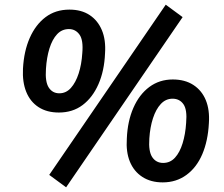

<svg xmlns="http://www.w3.org/2000/svg" viewBox="-20 -768 957 819"><path d="M262 31 190 -22 687 -748 759 -695ZM231 -288Q180 -288 144.5 -311Q109 -334 92 -376Q75 -418 78 -475Q82 -550 107 -606.5Q132 -663 174.5 -695Q217 -727 276 -727Q327 -727 362 -704Q397 -681 414.5 -639.5Q432 -598 428 -540Q425 -466 400 -409Q375 -352 332.5 -320Q290 -288 231 -288ZM233 -370Q262 -370 282.5 -393Q303 -416 315.5 -454.5Q328 -493 331 -541Q336 -597 319 -620.5Q302 -644 274 -644Q244 -644 223.5 -622Q203 -600 191 -561.5Q179 -523 176 -474Q172 -419 188 -394.5Q204 -370 233 -370ZM674 10Q623 10 587 -13.5Q551 -37 534 -78.5Q517 -120 521 -177Q524 -251 549 -308Q574 -365 617 -397Q660 -429 717 -429Q769 -429 805 -405.5Q841 -382 858 -340.5Q875 -299 871 -242Q867 -167 843 -110.5Q819 -54 775.5 -22Q732 10 674 10ZM676 -73Q706 -73 726.5 -95.5Q747 -118 759 -157Q771 -196 774 -244Q779 -300 762.5 -323.5Q746 -347 716 -347Q687 -347 666 -324.5Q645 -302 632.5 -263.5Q620 -225 617 -177Q613 -122 629.5 -97.5Q646 -73 676 -73Z"/></svg>

Font: Nunitoga
Style: Bold Italic
Weight: 700
Italic angle: -9°
Designer: Vernon Adams
Foundry: Vernon Adams
Version: Version 1.0